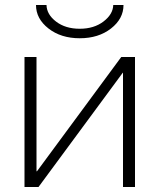

<svg xmlns="http://www.w3.org/2000/svg" viewBox="-20 -748 638 768"><path d="M126 -63H128L465 -520H520V0H472V-457H471L134 0H78V-520H126ZM433 -728H474Q474 -673 424 -634Q374 -595 299 -595Q224 -595 174 -634Q124 -673 124 -728H166Q167 -690 204.5 -661.5Q242 -633 299 -633Q356 -633 394 -662Q432 -691 433 -728Z"/></svg>

Font: M PLUS 1p Light
Style: Regular
Weight: 300
Version: Version 1.061